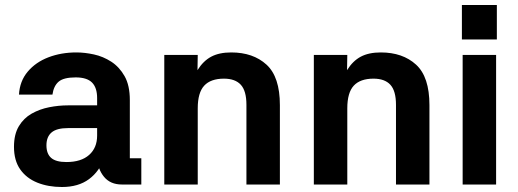

<svg xmlns="http://www.w3.org/2000/svg" viewBox="-20 -739 2075 769"><path d="M546 0H468Q422 0 396.5 -31Q371 -62 369 -108H398Q379 -53 336.5 -21.5Q294 10 228 10Q173 10 129.5 -7.5Q86 -25 61 -60.5Q36 -96 36 -151Q36 -201 55.5 -233.5Q75 -266 107 -284Q139 -302 177 -309.5Q215 -317 252 -317H369V-346Q369 -388 348.5 -408.5Q328 -429 283 -429Q235 -429 215 -412Q195 -395 190 -360H56Q59 -414 91 -452Q123 -490 174 -509.5Q225 -529 286 -529Q319 -529 356 -521Q393 -513 425.5 -492Q458 -471 479 -434Q500 -397 500 -338V-105H546ZM166 -157Q166 -123 185 -106.5Q204 -90 246 -90Q305 -90 337 -118.5Q369 -147 369 -196V-226H253Q207 -226 186.5 -208.5Q166 -191 166 -157Z M772 0H638V-519H772L771 -458Q794 -495 826 -512Q858 -529 906 -529Q994 -529 1047.5 -480Q1101 -431 1101 -318V0H967V-319Q967 -375 944.5 -399.5Q922 -424 877 -424Q824 -424 798 -396Q772 -368 772 -305Z M1371 0H1237V-519H1371L1370 -458Q1393 -495 1425 -512Q1457 -529 1505 -529Q1593 -529 1646.5 -480Q1700 -431 1700 -318V0H1566V-319Q1566 -375 1543.5 -399.5Q1521 -424 1476 -424Q1423 -424 1397 -396Q1371 -368 1371 -305Z M1967 -519V0H1833V-519ZM1830 -719H1970V-581H1830Z"/></svg>

Font: 42dot Sans ExtraBold
Style: Regular
Weight: 800
Designer: 42dot
Version: Version 1.000